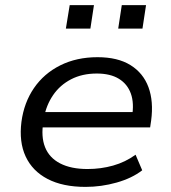

<svg xmlns="http://www.w3.org/2000/svg" viewBox="-20 -723 668 752"><path d="M315 9Q226 9 166.5 -22Q107 -53 80.5 -110Q54 -167 64 -246Q74 -321 113 -378Q152 -435 216 -467Q280 -499 362 -499Q441 -499 491 -468Q541 -437 561.5 -381.5Q582 -326 572 -251L568 -224H127L136 -284H520L497 -266Q506 -319 492.5 -356.5Q479 -394 445.5 -414.5Q412 -435 359 -435Q302 -435 258.5 -412.5Q215 -390 188 -350.5Q161 -311 152 -261L150 -247Q140 -188 156.5 -146.5Q173 -105 215.5 -83Q258 -61 323 -61Q375 -61 423 -74.5Q471 -88 511 -117L537 -56Q497 -25 437 -8Q377 9 315 9ZM443 -611 457 -703H552L538 -611ZM238 -611 253 -703H348L334 -611Z"/></svg>

Font: Nunito Sans 10pt SemiExpanded
Style: Italic
Weight: 400
Width: 6
Italic angle: -9°
Designer: Vernon Adams
Foundry: Vernon Adams
Version: Version 3.101;gftools[0.9.27]